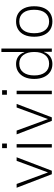

<svg xmlns="http://www.w3.org/2000/svg" viewBox="946 -1690 753 2684"><g transform="rotate(-90 1322.0 -348.5)"><path d="M228 0 39 -492H92L254 -51H252L415 -492H465L277 0Z M593 -628V-695H657V-628ZM601 0V-492H649V0Z M974 0 785 -492H838L1000 -51H998L1161 -492H1211L1023 0Z M1339 -628V-695H1403V-628ZM1347 0V-492H1395V0Z M1769 8Q1706 8 1659 -23Q1612 -54 1586 -111.5Q1560 -169 1560 -246Q1560 -325 1586 -381.5Q1612 -438 1659 -469Q1706 -500 1769 -500Q1829 -500 1871.5 -470.5Q1914 -441 1933 -384H1937V-705H1985V0H1939V-110H1936Q1915 -53 1872 -22.5Q1829 8 1769 8ZM1773 -38Q1851 -38 1894 -93.5Q1937 -149 1937 -245Q1937 -343 1894 -399Q1851 -455 1774 -455Q1695 -455 1652 -399Q1609 -343 1609 -245Q1609 -149 1652 -93.5Q1695 -38 1773 -38Z M2364 8Q2298 8 2250 -22Q2202 -52 2176 -109Q2150 -166 2150 -247Q2150 -327 2176 -383.5Q2202 -440 2250 -470Q2298 -500 2363 -500Q2429 -500 2476.5 -470Q2524 -440 2550 -383.5Q2576 -327 2576 -247Q2576 -166 2550.5 -109Q2525 -52 2477 -22Q2429 8 2364 8ZM2362 -38Q2439 -38 2483 -92Q2527 -146 2527 -247Q2527 -347 2483.5 -401Q2440 -455 2363 -455Q2287 -455 2243 -401Q2199 -347 2199 -247Q2199 -146 2243 -92Q2287 -38 2362 -38Z"/></g></svg>

Font: Nunito Sans 7pt SemiCondensed ExtraLight
Style: Regular
Weight: 250
Width: 4
Designer: Vernon Adams
Foundry: Vernon Adams
Version: Version 3.101;gftools[0.9.27]